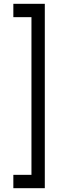

<svg xmlns="http://www.w3.org/2000/svg" viewBox="-20 -762 304 1007"><path d="M50 -742V-672H145V155H50V225H215V-742Z"/></svg>

Font: Sakbunderan
Style: Regular
Weight: 400
Version: Version 1.00